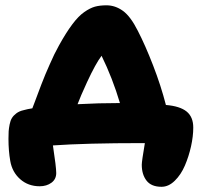

<svg xmlns="http://www.w3.org/2000/svg" viewBox="-20 -571 760 730"><path d="M594.2 139.2Q555.2 139.2 537.1 115.7Q519 92.3 519 55.2Q519 42.5 530.8 -26.9H521Q307.1 -26.9 181.2 -18.1Q193.8 64.5 193.8 86.9Q193.8 110.4 175.5 123.8Q157.2 137.2 130.9 137.2Q87.4 137.2 56.9 110.4Q26.4 83.5 19 41Q12.2 2 12.2 -43Q12.2 -60.5 12.9 -71.8Q13.7 -83 16.6 -97.9Q19.5 -112.8 25.4 -122.3Q31.2 -131.8 42.2 -140.1Q53.2 -148.4 68.8 -151.9Q83.5 -156.2 103 -159.2Q104 -161.6 112.3 -183.6Q120.6 -205.6 124.5 -216.1Q128.4 -226.6 137.2 -249.8Q146 -272.9 152.8 -288.8Q159.7 -304.7 168.7 -325.4Q177.7 -346.2 186.5 -364.3Q195.3 -382.3 204.1 -397.9Q231.4 -447.3 254.9 -478.5Q278.3 -509.8 300.3 -525.1Q322.3 -540.5 341.1 -545.7Q359.9 -550.8 384.8 -550.8Q418 -550.8 447 -530Q476.1 -509.3 503.9 -454.1Q532.2 -399.4 562 -322.5Q591.8 -245.6 610.8 -171.9Q664.1 -167.5 689.5 -147Q714.8 -126.5 714.8 -85.9Q714.8 -52.7 706.3 -14.4Q697.8 23.9 682.9 58.6Q668 93.3 644.5 116.2Q621.1 139.2 594.2 139.2ZM311 -258.8Q285.6 -203.6 274.9 -174.8Q355 -179.2 436 -179.2Q407.7 -274.4 366.2 -358.9Q343.8 -329.6 311 -258.8Z"/></svg>

Font: Shantell Sans Bouncy
Style: Regular
Weight: 800
Designer: Stephen Nixon, Anya Danilova, Shantell Martin
Foundry: Arrow Type
Version: Version 1.006;[9816181b4]